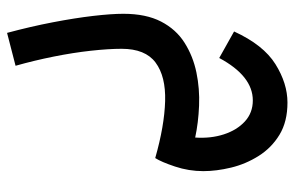

<svg xmlns="http://www.w3.org/2000/svg" viewBox="-165 -275 833 543"><g transform="rotate(90 251.5 -3.5)"><path d="M73 393Q55 326 43 263.5Q31 201 25 149.5Q19 98 19 64Q19 0 41 -42.5Q63 -85 101 -109Q139 -133 185 -142.5Q231 -152 279 -150Q327 -148 369 -139Q372 -183 360 -220Q348 -257 323.5 -279.5Q299 -302 264 -302Q195 -302 144 -207L69 -249Q107 -332 161.5 -366Q216 -400 270 -400Q324 -400 361 -377.5Q398 -355 421 -318.5Q444 -282 454 -240.5Q464 -199 464 -162Q464 -121 451 -82Q438 -43 427 -26Q336 -52 266 -54Q196 -56 157 -27Q118 2 118 69Q118 106 123.5 156Q129 206 140 261Q151 316 166 369Z"/></g></svg>

Font: Noto Sans Arabic Med
Style: Regular
Weight: 500
Designer: Monotype Design Team, Nadine Chahine, Nizar Qandah and Khaled Hosny
Foundry: Monotype Imaging Inc.
Version: Version 2.012; ttfautohint (v1.8.4.7-5d5b)